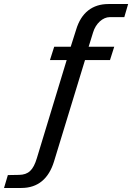

<svg xmlns="http://www.w3.org/2000/svg" viewBox="-153 -762 656 953"><path d="M287 -530 309 -601C322 -645 357 -677 392 -677H464L483 -742H385C306 -742 250 -699 225 -615L198 -530H116L95 -464H178L30 23C12 83 -12 105 -58 106L-114 107L-133 171H-47C36 171 89 124 115 40L269 -464H393L414 -530Z"/></svg>

Font: Cheyenne Sans
Style: Italic
Weight: 400
Italic angle: -8.13011°
Designer: The Public Sans project authors (U.S. Web Design System), Libre Franklin designed by Pablo Impallari and Rodrigo Fuenzal
Foundry: The Cheyenne Sans Project Authors
Version: Version 2.007